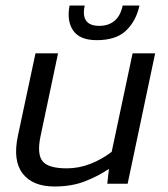

<svg xmlns="http://www.w3.org/2000/svg" viewBox="-20 -668 611 698"><path d="M332 -522Q270 -522 246 -557Q222 -592 233 -648H288Q272 -574 341 -574Q374 -574 396 -592Q418 -610 426 -648H487Q475 -592 438.5 -557Q402 -522 332 -522ZM178 10Q99 10 62.5 -37Q26 -84 45 -174L109 -474H191L127 -171Q114 -107 135 -81.5Q156 -56 223 -56Q267 -56 309 -72.5Q351 -89 386 -116L462 -474H544L444 0H370L376 -54Q336 -27 288 -8.5Q240 10 178 10Z"/></svg>

Font: Kanit Light
Style: Italic
Weight: 300
Italic angle: -12°
Designer: Katatrad Team
Foundry: CadsonDemak
Version: Version 2.000; ttfautohint (v1.8.3)